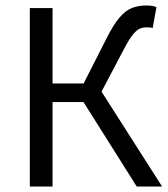

<svg xmlns="http://www.w3.org/2000/svg" viewBox="-20 -686 619 706"><path d="M89.7 0V-656.3H173.2V-379.2H287.6L372.3 -546Q397.6 -596.3 420 -622.1Q442.4 -648 465.8 -656.9Q489.1 -665.8 517.2 -665.8Q528.4 -665.8 538.4 -664.4Q548.5 -663.1 555.4 -659.6L541.3 -582.7Q536.1 -584.7 530.5 -585.1Q524.9 -585.4 517.7 -585.4Q504.4 -585.4 492.7 -580Q481 -574.5 467.6 -557.5Q454.1 -540.5 435.6 -505.1L353.3 -349.1L576.1 0H482.9L287 -310.8H173.2V0Z"/></svg>

Font: Source Sans 3 Variable
Style: Regular
Weight: 200
Designer: Paul D. Hunt
Foundry: Adobe Systems Incorporated
Version: Version 3.026